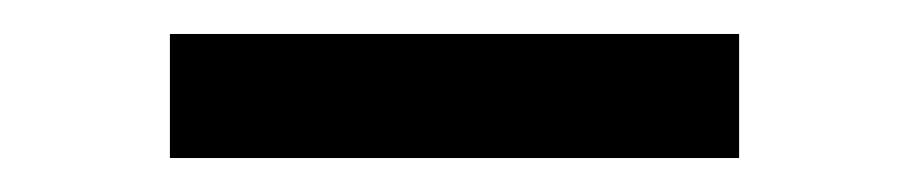

<svg xmlns="http://www.w3.org/2000/svg" viewBox="-20 -352 535 113"><path d="M80 -332H415V-259H80Z"/></svg>

Font: Uncut Sans Variable
Style: Regular
Weight: 400
Designer: Kasper Nordkvist
Foundry: UNCUT.wtf
Version: Version 1.303;Glyphs 3.1.2 (3151)